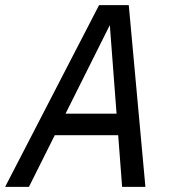

<svg xmlns="http://www.w3.org/2000/svg" viewBox="-50 -730 670 750"><path d="M-30 0 337 -710H453L518 0H427L379 -632L63 0ZM122 -202 170 -286H440L452 -202Z"/></svg>

Font: Geist Mono
Style: Italic
Weight: 400
Italic angle: -12°
Monospace: yes
Designer: Basement.studio, Andrés Briganti, Mateo Zaragoza
Foundry: Basement.studio, Vercel, Andrés Briganti, Guido Ferreyra, Mateo Zaragoza
Version: Version 1.500